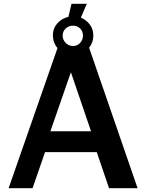

<svg xmlns="http://www.w3.org/2000/svg" viewBox="-20 -984 768 1002"><path d="M698 -2 445 -735C459.7 -753 467 -774.3 467 -799C467 -820.3 461 -839.2 449 -855.5C437 -871.8 421.3 -884 402 -892L433 -964H353L337 -896C313.7 -890.7 294.3 -879.3 279 -862C263.7 -844.7 256 -824.3 256 -801C256 -775 264 -752.3 280 -733L25 -2H150L215 -190H485L549 -2ZM323 -835.5C333.7 -845.2 346.3 -850 361 -850C375.7 -850 388 -845.2 398 -835.5C408 -825.8 413 -813.3 413 -798C413 -783.3 408 -770.7 398 -760C388 -749.3 375.7 -744 361 -744C346.3 -744 333.7 -749.3 323 -760C312.3 -770.7 307 -783.3 307 -798C307 -813.3 312.3 -825.8 323 -835.5ZM455 -299H243L350 -607Z"/></svg>

Font: Morrison SemiBold
Style: Regular
Weight: 600
Designer: Pablo Impallari, Rodrigo Fuenzalida (Modified by Dan O. Williams)
Version: Version 0.030; ttfautohint (v1.8.1)